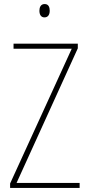

<svg xmlns="http://www.w3.org/2000/svg" viewBox="-20 -930 440 950"><path d="M201 -910C181 -910 175 -893 175 -877C175 -859 182 -844 200 -844C218 -844 226 -858 226 -877C226 -893 221 -910 201 -910ZM374 0V-25H62L365 -691V-714H47V-689H335L30 -22V0Z"/></svg>

Font: Noto Sans Arabic UI Cn Th
Style: Regular
Weight: 100
Width: 3
Designer: Monotype Design Team, Nadine Chahine and Nizar Qandah
Foundry: Monotype Imaging Inc.
Version: Version 2.010